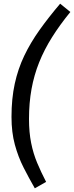

<svg xmlns="http://www.w3.org/2000/svg" viewBox="-20 -867 397 1030"><path d="M302.7 -847.2 357.4 -802.8Q300.4 -732.9 259 -666.9Q217.5 -600.9 190 -532.3Q162.6 -463.8 149.1 -389.3Q135.6 -314.8 135.6 -228.9Q135.6 -157 147.1 -100.1Q158.5 -43.1 179.5 6.9Q200.4 56.8 227.4 108.8L166.7 143.2Q134.7 87.2 106.2 31.2Q77.7 -24.9 59.7 -90.9Q41.7 -156.9 41.7 -240Q41.7 -338 59.2 -418Q76.7 -498.1 110.2 -568.1Q143.7 -638.1 192.2 -706.2Q240.7 -774.2 302.7 -847.2Z"/></svg>

Font: Fira Sans Variable
Style: Italic
Weight: 397
Italic angle: -8°
Designer: Carrois Corporate & Edenspiekermann AG
Foundry: Carrois Corporate GbR & Edenspiekermann AG
Version: Version 4.202